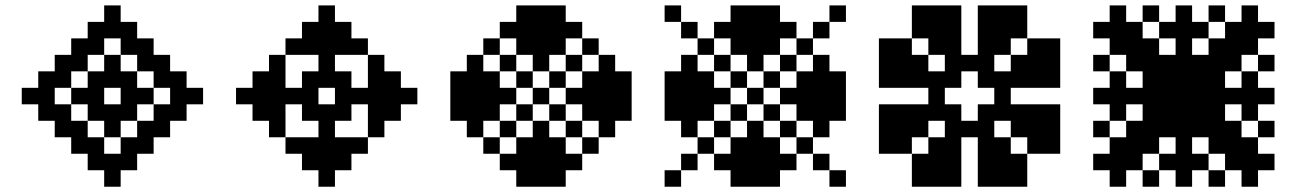

<svg xmlns="http://www.w3.org/2000/svg" viewBox="-20 -708 4978 728"><path d="M62.5 -375H125V-312.5H62.5ZM125 -437.5H187.5V-375H125ZM125 -375H187.5V-312.5H125ZM125 -312.5H187.5V-250H125ZM250 -375H312.5V-312.5H250ZM625 -375H687.5V-312.5H625ZM500 -375H562.5V-312.5H500ZM437.5 -687.5V-625H375V-687.5ZM500 -625V-562.5H437.5V-625ZM437.5 -625V-562.5H375V-625ZM375 -625V-562.5H312.5V-625ZM562.5 -562.5V-500H500V-562.5ZM500 -562.5V-500H437.5V-562.5ZM375 -562.5V-500H312.5V-562.5ZM312.5 -562.5V-500H250V-562.5ZM437.5 0H375V-62.5H437.5ZM500 -62.5H437.5V-125H500ZM437.5 -62.5H375V-125H437.5ZM375 -62.5H312.5V-125H375ZM562.5 -125H500V-187.5H562.5ZM500 -125H437.5V-187.5H500ZM375 -125H312.5V-187.5H375ZM312.5 -125H250V-187.5H312.5ZM562.5 -500H625V-437.5H562.5ZM562.5 -437.5H625V-375H562.5ZM562.5 -312.5H625V-250H562.5ZM562.5 -250H625V-187.5H562.5ZM625 -312.5H687.5V-250H625ZM625 -437.5H687.5V-375H625ZM687.5 -375H750V-312.5H687.5ZM187.5 -500H250V-437.5H187.5ZM187.5 -437.5H250V-375H187.5ZM187.5 -312.5H250V-250H187.5ZM187.5 -250H250V-187.5H187.5ZM312.5 -437.5H375V-375H312.5ZM312.5 -312.5H375V-250H312.5ZM437.5 -312.5H500V-250H437.5ZM437.5 -437.5H500V-375H437.5ZM250 -500H312.5V-437.5H250ZM500 -500H562.5V-437.5H500ZM500 -250H562.5V-187.5H500ZM250 -250H312.5V-187.5H250ZM375 -250H437.5V-187.5H375ZM375 -312.5H437.5V-250H375ZM437.5 -375H500V-312.5H437.5ZM375 -437.5H437.5V-375H375ZM312.5 -375H375V-312.5H312.5ZM375 -500H437.5V-437.5H375Z M875 -375H937.5V-312.5H875ZM937.5 -437.5H1000V-375H937.5ZM937.5 -375H1000V-312.5H937.5ZM937.5 -312.5H1000V-250H937.5ZM1000 -375H1062.5V-312.5H1000ZM1062.5 -375H1125V-312.5H1062.5ZM1125 -375H1187.5V-312.5H1125ZM1250 -375H1312.5V-312.5H1250ZM1437.5 -375H1500V-312.5H1437.5ZM1312.5 -375H1375V-312.5H1312.5ZM1375 -375H1437.5V-312.5H1375ZM1250 -687.5V-625H1187.5V-687.5ZM1312.5 -625V-562.5H1250V-625ZM1250 -625V-562.5H1187.5V-625ZM1187.5 -625V-562.5H1125V-625ZM1375 -562.5V-500H1312.5V-562.5ZM1312.5 -562.5V-500H1250V-562.5ZM1187.5 -562.5V-500H1125V-562.5ZM1125 -562.5V-500H1062.5V-562.5ZM1250 -562.5V-500H1187.5V-562.5ZM1250 -500V-437.5H1187.5V-500ZM1250 -437.5V-375H1187.5V-437.5ZM1250 0H1187.5V-62.5H1250ZM1312.5 -62.5H1250V-125H1312.5ZM1250 -62.5H1187.5V-125H1250ZM1187.5 -62.5H1125V-125H1187.5ZM1375 -125H1312.5V-187.5H1375ZM1312.5 -125H1250V-187.5H1312.5ZM1250 -125H1187.5V-187.5H1250ZM1187.5 -125H1125V-187.5H1187.5ZM1125 -125H1062.5V-187.5H1125ZM1250 -187.5H1187.5V-250H1250ZM1250 -250H1187.5V-312.5H1250ZM1375 -500H1437.5V-437.5H1375ZM1375 -437.5H1437.5V-375H1375ZM1375 -312.5H1437.5V-250H1375ZM1375 -250H1437.5V-187.5H1375ZM1437.5 -312.5H1500V-250H1437.5ZM1437.5 -437.5H1500V-375H1437.5ZM1500 -375H1562.5V-312.5H1500ZM1000 -500H1062.5V-437.5H1000ZM1000 -437.5H1062.5V-375H1000ZM1000 -312.5H1062.5V-250H1000ZM1000 -250H1062.5V-187.5H1000ZM1125 -437.5H1187.5V-375H1125ZM1125 -312.5H1187.5V-250H1125ZM1250 -312.5H1312.5V-250H1250ZM1250 -437.5H1312.5V-375H1250Z M1812.5 -187.5H1875V-125H1812.5ZM1875 -250H1937.5V-187.5H1875ZM1937.5 -312.5H2000V-250H1937.5ZM2000 -375H2062.5V-312.5H2000ZM2062.5 -437.5H2125V-375H2062.5ZM2125 -500H2187.5V-437.5H2125ZM2187.5 -562.5H2250V-500H2187.5ZM1812.5 -562.5H1875V-500H1812.5ZM1875 -500H1937.5V-437.5H1875ZM1937.5 -437.5H2000V-375H1937.5ZM2062.5 -312.5H2125V-250H2062.5ZM2125 -250H2187.5V-187.5H2125ZM2187.5 -187.5H2250V-125H2187.5ZM2125 -375H2187.5V-312.5H2125ZM2187.5 -375H2250V-312.5H2187.5ZM2187.5 -437.5H2250V-375H2187.5ZM2187.5 -312.5H2250V-250H2187.5ZM2250 -312.5H2312.5V-250H2250ZM2250 -250H2312.5V-187.5H2250ZM2250 -375H2312.5V-312.5H2250ZM2250 -437.5H2312.5V-375H2250ZM2250 -500H2312.5V-437.5H2250ZM2312.5 -437.5H2375V-375H2312.5ZM2312.5 -375H2375V-312.5H2312.5ZM2312.5 -312.5H2375V-250H2312.5ZM2000 -500H2062.5V-437.5H2000ZM2000 -562.5H2062.5V-500H2000ZM2062.5 -562.5H2125V-500H2062.5ZM1937.5 -562.5H2000V-500H1937.5ZM1937.5 -625H2000V-562.5H1937.5ZM1875 -625H1937.5V-562.5H1875ZM2000 -625H2062.5V-562.5H2000ZM2062.5 -625H2125V-562.5H2062.5ZM2125 -625H2187.5V-562.5H2125ZM2062.5 -687.5H2125V-625H2062.5ZM2000 -687.5H2062.5V-625H2000ZM1937.5 -687.5H2000V-625H1937.5ZM2000 -250H2062.5V-187.5H2000ZM2000 -187.5H2062.5V-125H2000ZM2062.5 -187.5H2125V-125H2062.5ZM1937.5 -187.5H2000V-125H1937.5ZM1937.5 -125H2000V-62.5H1937.5ZM2000 -125H2062.5V-62.5H2000ZM2062.5 -125H2125V-62.5H2062.5ZM2125 -125H2187.5V-62.5H2125ZM1875 -125H1937.5V-62.5H1875ZM1937.5 -62.5H2000V0H1937.5ZM2062.5 -62.5H2125V0H2062.5ZM2000 -62.5H2062.5V0H2000ZM1875 -375H1937.5V-312.5H1875ZM1812.5 -375H1875V-312.5H1812.5ZM1812.5 -437.5H1875V-375H1812.5ZM1812.5 -312.5H1875V-250H1812.5ZM1750 -312.5H1812.5V-250H1750ZM1750 -375H1812.5V-312.5H1750ZM1750 -437.5H1812.5V-375H1750ZM1750 -500H1812.5V-437.5H1750ZM1750 -250H1812.5V-187.5H1750ZM1687.5 -312.5H1750V-250H1687.5ZM1687.5 -375H1750V-312.5H1687.5ZM1687.5 -437.5H1750V-375H1687.5Z M2500 -62.5H2562.5V0H2500ZM2562.5 -125H2625V-62.5H2562.5ZM2625 -187.5H2687.5V-125H2625ZM2687.5 -250H2750V-187.5H2687.5ZM2750 -312.5H2812.5V-250H2750ZM2812.5 -375H2875V-312.5H2812.5ZM2875 -437.5H2937.5V-375H2875ZM2937.5 -500H3000V-437.5H2937.5ZM3000 -562.5H3062.5V-500H3000ZM3062.5 -625H3125V-562.5H3062.5ZM3125 -687.5H3187.5V-625H3125ZM2500 -687.5H2562.5V-625H2500ZM2562.5 -625H2625V-562.5H2562.5ZM2625 -562.5H2687.5V-500H2625ZM2687.5 -500H2750V-437.5H2687.5ZM2750 -437.5H2812.5V-375H2750ZM2875 -312.5H2937.5V-250H2875ZM2937.5 -250H3000V-187.5H2937.5ZM3000 -187.5H3062.5V-125H3000ZM3062.5 -125H3125V-62.5H3062.5ZM3125 -62.5H3187.5V0H3125ZM2937.5 -375H3000V-312.5H2937.5ZM3000 -375H3062.5V-312.5H3000ZM3000 -437.5H3062.5V-375H3000ZM3000 -312.5H3062.5V-250H3000ZM3062.5 -312.5H3125V-250H3062.5ZM3062.5 -250H3125V-187.5H3062.5ZM3062.5 -375H3125V-312.5H3062.5ZM3062.5 -437.5H3125V-375H3062.5ZM3062.5 -500H3125V-437.5H3062.5ZM3125 -437.5H3187.5V-375H3125ZM3125 -375H3187.5V-312.5H3125ZM3125 -312.5H3187.5V-250H3125ZM2812.5 -500H2875V-437.5H2812.5ZM2812.5 -562.5H2875V-500H2812.5ZM2875 -562.5H2937.5V-500H2875ZM2750 -562.5H2812.5V-500H2750ZM2750 -625H2812.5V-562.5H2750ZM2687.5 -625H2750V-562.5H2687.5ZM2812.5 -625H2875V-562.5H2812.5ZM2875 -625H2937.5V-562.5H2875ZM2937.5 -625H3000V-562.5H2937.5ZM2875 -687.5H2937.5V-625H2875ZM2812.5 -687.5H2875V-625H2812.5ZM2750 -687.5H2812.5V-625H2750ZM2812.5 -250H2875V-187.5H2812.5ZM2812.5 -187.5H2875V-125H2812.5ZM2875 -187.5H2937.5V-125H2875ZM2750 -187.5H2812.5V-125H2750ZM2750 -125H2812.5V-62.5H2750ZM2812.5 -125H2875V-62.5H2812.5ZM2875 -125H2937.5V-62.5H2875ZM2937.5 -125H3000V-62.5H2937.5ZM2687.5 -125H2750V-62.5H2687.5ZM2750 -62.5H2812.5V0H2750ZM2875 -62.5H2937.5V0H2875ZM2812.5 -62.5H2875V0H2812.5ZM2687.5 -375H2750V-312.5H2687.5ZM2625 -375H2687.5V-312.5H2625ZM2625 -437.5H2687.5V-375H2625ZM2625 -312.5H2687.5V-250H2625ZM2562.5 -312.5H2625V-250H2562.5ZM2562.5 -375H2625V-312.5H2562.5ZM2562.5 -437.5H2625V-375H2562.5ZM2562.5 -500H2625V-437.5H2562.5ZM2562.5 -250H2625V-187.5H2562.5ZM2500 -312.5H2562.5V-250H2500ZM2500 -375H2562.5V-312.5H2500ZM2500 -437.5H2562.5V-375H2500Z M3500 -437.5H3562.5V-375H3500ZM3500 -375H3562.5V-312.5H3500ZM3500 -312.5H3562.5V-250H3500ZM3687.5 -500H3750V-437.5H3687.5ZM3625 -500H3687.5V-437.5H3625ZM3562.5 -500H3625V-437.5H3562.5ZM3750 -437.5H3812.5V-375H3750ZM3750 -375H3812.5V-312.5H3750ZM3750 -312.5H3812.5V-250H3750ZM3687.5 -250H3750V-187.5H3687.5ZM3625 -250H3687.5V-187.5H3625ZM3562.5 -250H3625V-187.5H3562.5ZM3562.5 -562.5H3625V-500H3562.5ZM3562.5 -625H3625V-562.5H3562.5ZM3500 -687.5H3562.5V-625H3500ZM3500 -625H3562.5V-562.5H3500ZM3500 -562.5H3562.5V-500H3500ZM3437.5 -625H3500V-562.5H3437.5ZM3437.5 -500H3500V-437.5H3437.5ZM3375 -562.5H3437.5V-500H3375ZM3437.5 -437.5H3500V-375H3437.5ZM3375 -437.5H3437.5V-375H3375ZM3437.5 -312.5H3500V-250H3437.5ZM3375 -312.5H3437.5V-250H3375ZM3562.5 -187.5H3625V-125H3562.5ZM3562.5 -125H3625V-62.5H3562.5ZM3687.5 -187.5H3750V-125H3687.5ZM3687.5 -125H3750V-62.5H3687.5ZM3812.5 -312.5H3875V-250H3812.5ZM3875 -312.5H3937.5V-250H3875ZM3812.5 -437.5H3875V-375H3812.5ZM3875 -437.5H3937.5V-375H3875ZM3687.5 -562.5H3750V-500H3687.5ZM3687.5 -625H3750V-562.5H3687.5ZM3437.5 -250H3500V-187.5H3437.5ZM3375 -187.5H3437.5V-125H3375ZM3500 -187.5H3562.5V-125H3500ZM3437.5 -125H3500V-62.5H3437.5ZM3500 -125H3562.5V-62.5H3500ZM3375 -250H3437.5V-187.5H3375ZM3375 -500H3437.5V-437.5H3375ZM3750 -187.5H3812.5V-125H3750ZM3812.5 -250H3875V-187.5H3812.5ZM3750 -125H3812.5V-62.5H3750ZM3812.5 -125H3875V-62.5H3812.5ZM3875 -250H3937.5V-187.5H3875ZM3875 -187.5H3937.5V-125H3875ZM3750 -562.5H3812.5V-500H3750ZM3812.5 -500H3875V-437.5H3812.5ZM3875 -500H3937.5V-437.5H3875ZM3750 -625H3812.5V-562.5H3750ZM3812.5 -625H3875V-562.5H3812.5ZM3875 -562.5H3937.5V-500H3875ZM3312.5 -500H3375V-437.5H3312.5ZM3312.5 -250H3375V-187.5H3312.5ZM3500 -62.5H3562.5V0H3500ZM3750 -687.5H3812.5V-625H3750ZM3937.5 -500H4000V-437.5H3937.5ZM3937.5 -250H4000V-187.5H3937.5ZM3750 -62.5H3812.5V0H3750ZM3437.5 -62.5H3500V0H3437.5ZM3812.5 -62.5H3875V0H3812.5ZM3312.5 -187.5H3375V-125H3312.5ZM3312.5 -562.5H3375V-500H3312.5ZM3437.5 -687.5H3500V-625H3437.5ZM3812.5 -687.5H3875V-625H3812.5ZM3937.5 -562.5H4000V-500H3937.5ZM3937.5 -187.5H4000V-125H3937.5ZM3312.5 -312.5H3375V-250H3312.5ZM3312.5 -437.5H3375V-375H3312.5ZM3562.5 -687.5H3625V-625H3562.5ZM3687.5 -687.5H3750V-625H3687.5ZM3937.5 -437.5H4000V-375H3937.5ZM3937.5 -312.5H4000V-250H3937.5ZM3687.5 -62.5H3750V0H3687.5ZM3562.5 -62.5H3625V0H3562.5ZM3562.5 -312.5H3625V-250H3562.5ZM3562.5 -437.5H3625V-375H3562.5ZM3687.5 -437.5H3750V-375H3687.5ZM3687.5 -312.5H3750V-250H3687.5Z M4375 -437.5H4437.5V-375H4375ZM4375 -375H4437.5V-312.5H4375ZM4437.5 -375H4500V-312.5H4437.5ZM4437.5 -437.5H4500V-375H4437.5ZM4375 -500H4437.5V-437.5H4375ZM4312.5 -437.5H4375V-375H4312.5ZM4312.5 -500H4375V-437.5H4312.5ZM4312.5 -562.5H4375V-500H4312.5ZM4250 -562.5H4312.5V-500H4250ZM4250 -500H4312.5V-437.5H4250ZM4250 -625H4312.5V-562.5H4250ZM4187.5 -562.5H4250V-500H4187.5ZM4500 -437.5H4562.5V-375H4500ZM4500 -375H4562.5V-312.5H4500ZM4500 -312.5H4562.5V-250H4500ZM4437.5 -312.5H4500V-250H4437.5ZM4375 -312.5H4437.5V-250H4375ZM4500 -500H4562.5V-437.5H4500ZM4562.5 -500H4625V-437.5H4562.5ZM4562.5 -437.5H4625V-375H4562.5ZM4562.5 -562.5H4625V-500H4562.5ZM4625 -562.5H4687.5V-500H4625ZM4625 -500H4687.5V-437.5H4625ZM4625 -625H4687.5V-562.5H4625ZM4687.5 -562.5H4750V-500H4687.5ZM4562.5 -312.5H4625V-250H4562.5ZM4500 -250H4562.5V-187.5H4500ZM4562.5 -250H4625V-187.5H4562.5ZM4625 -250H4687.5V-187.5H4625ZM4562.5 -187.5H4625V-125H4562.5ZM4625 -187.5H4687.5V-125H4625ZM4687.5 -187.5H4750V-125H4687.5ZM4625 -125H4687.5V-62.5H4625ZM4312.5 -312.5H4375V-250H4312.5ZM4312.5 -250H4375V-187.5H4312.5ZM4375 -250H4437.5V-187.5H4375ZM4250 -250H4312.5V-187.5H4250ZM4250 -187.5H4312.5V-125H4250ZM4312.5 -187.5H4375V-125H4312.5ZM4187.5 -187.5H4250V-125H4187.5ZM4250 -125H4312.5V-62.5H4250ZM4687.5 -625H4750V-562.5H4687.5ZM4750 -625H4812.5V-562.5H4750ZM4687.5 -687.5H4750V-625H4687.5ZM4187.5 -625H4250V-562.5H4187.5ZM4187.5 -687.5H4250V-625H4187.5ZM4125 -625H4187.5V-562.5H4125ZM4187.5 -125H4250V-62.5H4187.5ZM4187.5 -62.5H4250V0H4187.5ZM4125 -125H4187.5V-62.5H4125ZM4437.5 -687.5H4500V-625H4437.5ZM4437.5 -625H4500V-562.5H4437.5ZM4437.5 -562.5H4500V-500H4437.5ZM4437.5 -500H4500V-437.5H4437.5ZM4437.5 -250H4500V-187.5H4437.5ZM4437.5 -187.5H4500V-125H4437.5ZM4437.5 -125H4500V-62.5H4437.5ZM4437.5 -62.5H4500V0H4437.5ZM4125 -375H4187.5V-312.5H4125ZM4187.5 -375H4250V-312.5H4187.5ZM4250 -375H4312.5V-312.5H4250ZM4312.5 -375H4375V-312.5H4312.5ZM4562.5 -375H4625V-312.5H4562.5ZM4625 -375H4687.5V-312.5H4625ZM4687.5 -375H4750V-312.5H4687.5ZM4750 -375H4812.5V-312.5H4750ZM4125 -500H4187.5V-437.5H4125ZM4312.5 -687.5H4375V-625H4312.5ZM4562.5 -687.5H4625V-625H4562.5ZM4750 -500H4812.5V-437.5H4750ZM4750 -250H4812.5V-187.5H4750ZM4562.5 -62.5H4625V0H4562.5ZM4312.5 -62.5H4375V0H4312.5ZM4125 -250H4187.5V-187.5H4125ZM4187.5 -312.5H4250V-250H4187.5ZM4187.5 -437.5H4250V-375H4187.5ZM4375 -625H4437.5V-562.5H4375ZM4500 -625H4562.5V-562.5H4500ZM4687.5 -437.5H4750V-375H4687.5ZM4687.5 -312.5H4750V-250H4687.5ZM4500 -125H4562.5V-62.5H4500ZM4375 -125H4437.5V-62.5H4375ZM4750 -125H4812.5V-62.5H4750ZM4687.5 -125H4750V-62.5H4687.5ZM4687.5 -62.5H4750V0H4687.5Z"/></svg>

Font: Yarndings 12
Style: Regular
Weight: 400
Designer: Sarah Cadigan-Fried
Version: Version 1.000; ttfautohint (v1.8.4.7-5d5b)